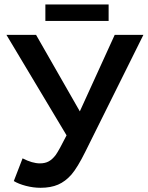

<svg xmlns="http://www.w3.org/2000/svg" viewBox="-20 -847 674 876"><path d="M165 9.8Q131.8 9.8 98.1 1Q64.5 -7.8 43 -21L83 -124.5Q127.4 -101.6 162.1 -101.6Q185.5 -101.6 202.1 -110.6Q218.8 -119.6 234.4 -140.1Q249.5 -161.6 283.7 -229.5L9.3 -688H144.5L344.2 -338.9L503.4 -688H634.3L369.6 -155.3Q333.5 -82.5 306.2 -50.8Q278.3 -19 244.9 -4.6Q211.4 9.8 165 9.8ZM187 -826.7H475.6V-751.5H187Z"/></svg>

Font: Arimo SemiBold
Style: Regular
Weight: 600
Designer: Steve Matteson
Foundry: Monotype Imaging Inc.
Version: Version 1.33